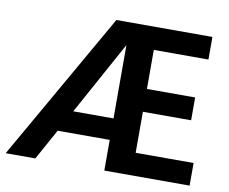

<svg xmlns="http://www.w3.org/2000/svg" viewBox="-77 -797 1064 894"><g transform="rotate(10 455.0 -350.0)"><path d="M873 -106.9V0H469.7V-145H223.6L143.6 0H3.4L403.3 -700.2H857.4V-593.3H599.1V-408.7H827.1V-300.8H599.1V-106.9ZM469.7 -246.6V-593.3L279.3 -246.6Z"/></g></svg>

Font: Selawik Semibold
Style: Regular
Weight: 600
Designer: Aaron Bell
Foundry: Microsoft Corporation
Version: Version 1.01